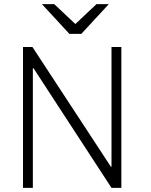

<svg xmlns="http://www.w3.org/2000/svg" viewBox="-20 -915 734 935"><path d="M184 -895 318 -750H376L510 -895H450L347 -798L244 -895H184ZM523 0H571V-686H523V-103H520L138 -686H92V0H140V-583H143L523 0Z"/></svg>

Font: ChivoLight
Style: Regular
Weight: 300
Designer: Hector Gatti
Foundry: Omnibus-Type
Version: Version 1.004;PS 001.004;hotconv 1.0.88;makeotf.lib2.5.64775